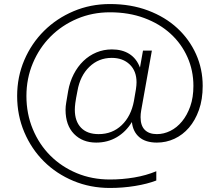

<svg xmlns="http://www.w3.org/2000/svg" viewBox="-20 -726 1090 952"><path d="M525 206Q428 206 344 171Q260 136 198 74.5Q136 13 100.5 -70.5Q65 -154 65 -250Q65 -345 100.5 -428Q136 -511 198.5 -573Q261 -635 345 -670.5Q429 -706 525 -706Q629 -706 714 -674Q799 -642 859 -586.5Q919 -531 952 -457.5Q985 -384 985 -300Q985 -233 966.5 -181Q948 -129 917 -93Q886 -57 845 -38Q804 -19 758 -19Q702 -19 670.5 -46Q639 -73 634 -121Q605 -73 559.5 -46Q514 -19 457 -19Q389 -19 347 -62Q305 -105 305 -182Q305 -199 308.5 -218.5Q312 -238 318 -275Q326 -320 345.5 -358Q365 -396 393.5 -423.5Q422 -451 458 -466Q494 -481 535 -481Q586 -481 621.5 -458.5Q657 -436 674 -391L689 -475H733L680 -178Q677 -161 677 -145Q677 -103 698 -82Q719 -61 758 -61Q792 -61 824.5 -77Q857 -93 882.5 -124Q908 -155 923.5 -199Q939 -243 939 -300Q939 -376 909.5 -442.5Q880 -509 826 -558.5Q772 -608 695.5 -636.5Q619 -665 525 -665Q438 -665 362.5 -633Q287 -601 231 -545Q175 -489 143 -413Q111 -337 111 -250Q111 -162 142.5 -86Q174 -10 229.5 45.5Q285 101 360.5 132.5Q436 164 525 164Q586 164 645.5 154Q705 144 755 123V169Q711 186 650 196Q589 206 525 206ZM469 -61Q537 -61 583.5 -105.5Q630 -150 644 -225Q651 -263 654 -283.5Q657 -304 657 -318Q657 -374 623 -406.5Q589 -439 534 -439Q469 -439 423 -394.5Q377 -350 364 -275Q356 -235 353.5 -215.5Q351 -196 351 -182Q351 -125 381.5 -93Q412 -61 469 -61Z"/></svg>

Font: PT Root UI Web Light
Style: Regular
Weight: 300
Designer: Vitaly Kuzmin
Foundry: ParaType Ltd.
Version: Version 1.000W